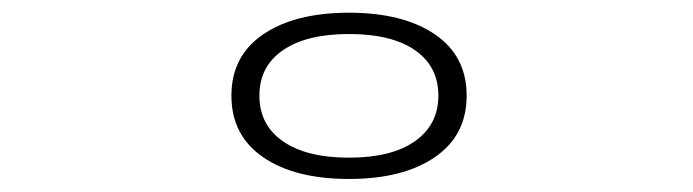

<svg xmlns="http://www.w3.org/2000/svg" viewBox="-20 -726 1090 302"><path d="M529 -444.5Q443.5 -444.5 393.8 -478.8Q344 -513 344 -575.5Q344 -638 394 -672Q444 -706 529 -706Q614 -706 664 -672Q714 -638 714 -575.5Q714 -513 664 -478.8Q614 -444.5 529 -444.5ZM669.5 -575.5Q669.5 -621.5 632.8 -647Q596 -672.5 529 -672.5Q462 -672.5 425 -647Q388 -621.5 388 -575.5Q388 -529.5 425 -503.8Q462 -478 529 -478Q596 -478 632.8 -504Q669.5 -530 669.5 -575.5Z"/></svg>

Font: League Mono Extended UltraLight
Style: Regular
Weight: 200
Width: 9
Designer: Tyler Finck
Foundry: The League of Moveable Type / Tyler Finck
Version: Version 2.210